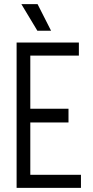

<svg xmlns="http://www.w3.org/2000/svg" viewBox="-20 -905 450 925"><path d="M86 0V-63H370V0ZM106 -315V-381H310V-315ZM60 -700H126V0H60ZM96 -700H360V-637H96ZM160 -757 83 -885H161L226 -757Z"/></svg>

Font: Akshar Light Light
Style: Regular
Weight: 300
Version: Version 1.100